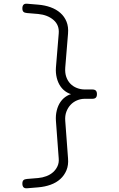

<svg xmlns="http://www.w3.org/2000/svg" viewBox="-20 -865 640 1030"><path d="M125 145Q112 146 106 139.5Q100 133 100 120Q100 107 106 101.5Q112 96 125 95L185 90Q208 88 229 80Q250 72 265 58.5Q280 45 288.5 26.5Q297 8 295 -15L280 -217Q278 -246 284.5 -272.5Q291 -299 305 -319Q319 -339 340 -351Q350 -357 361 -360Q350 -363 340 -369Q319 -381 305 -401Q291 -421 284.5 -447.5Q278 -474 280 -502L295 -685Q299 -730 267.5 -757.5Q236 -785 185 -790L125 -795Q112 -796 106 -801.5Q100 -807 100 -820Q100 -833 106 -839.5Q112 -846 125 -845L185 -840Q221 -837 251.5 -826Q282 -815 304 -795.5Q326 -776 337 -748.5Q348 -721 345 -685L330 -502Q328 -474 335.5 -452.5Q343 -431 357.5 -416Q372 -401 392.5 -393Q413 -385 435 -385H475Q488 -385 494 -379Q500 -373 500 -360Q500 -347 494 -341Q488 -335 475 -335H435Q413 -335 393 -326.5Q373 -318 358.5 -302.5Q344 -287 336 -265.5Q328 -244 330 -217L345 -15Q348 21 336.5 48.5Q325 76 303.5 95.5Q282 115 251.5 126Q221 137 185 140Z"/></svg>

Font: Maple Mono Thin
Style: Regular
Weight: 250
Monospace: yes
Designer: subframe7536
Version: Version 7.000